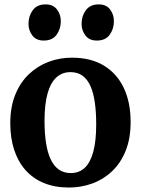

<svg xmlns="http://www.w3.org/2000/svg" viewBox="-20 -828 630 859"><path d="M26 -276.7Q26 -349.9 48.5 -404.8Q70.9 -459.8 109.8 -496.5Q148.6 -533.2 197.9 -551.6Q247.3 -570 301.5 -570Q386.3 -570 444.8 -534.5Q503.4 -498.9 533.9 -434.4Q564.4 -369.9 564.4 -282.3Q564.4 -207.8 541.9 -152.6Q519.4 -97.4 480.6 -61.1Q441.8 -24.7 392.3 -6.9Q342.7 11 288.6 11Q225.2 11 176.3 -9.2Q127.4 -29.3 94 -67.1Q60.6 -104.9 43.3 -158Q26 -211.1 26 -276.7ZM296.8 -53.7Q333.9 -53.7 359.1 -77.1Q384.2 -100.6 397.3 -149Q410.4 -197.4 410.4 -272Q410.4 -326.6 404.2 -369.8Q398 -413 384.5 -443.3Q371 -473.6 349 -489.5Q327 -505.3 295.3 -505.3Q258.4 -505.3 232.5 -481.9Q206.5 -458.4 192.9 -410.2Q179.2 -362.1 179.2 -287Q179.2 -231.9 185.9 -188.7Q192.5 -145.5 206.7 -115.4Q220.8 -85.3 243 -69.5Q265.3 -53.7 296.8 -53.7ZM175 -646.6Q141.9 -646.6 124.7 -669.3Q107.5 -691.9 107.5 -721.1Q107.5 -756.5 126.6 -782.4Q145.8 -808.3 183.5 -808.3H184.5Q217.8 -808.3 234.9 -785.7Q252.1 -763 252.1 -733.8Q252.1 -698.5 233.1 -672.5Q214.2 -646.6 176 -646.6ZM412.6 -646.6Q379.4 -646.6 362.2 -669.3Q345 -691.9 345 -721.1Q345 -756.5 364.2 -782.4Q383.4 -808.3 421 -808.3H422Q455.4 -808.3 472.5 -785.7Q489.6 -763 489.6 -733.8Q489.6 -698.5 470.7 -672.5Q451.8 -646.6 413.6 -646.6Z"/></svg>

Font: Merriweather 7pt Light
Style: Regular
Weight: 300
Designer: Eben Sorkin
Foundry: Eben Sorkin
Version: Version 2.200;gftools[0.9.31]